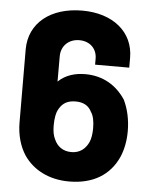

<svg xmlns="http://www.w3.org/2000/svg" viewBox="-52 -751 627 801"><g transform="rotate(5 261.5 -350.5)"><path d="M267 7C367 7 437 -36 472 -114C485 -144 493 -181 493 -223C493 -271 483 -316 465 -353C428 -409 372 -445 296 -445C255 -445 214 -434 183 -404V-510C183 -554 215 -584 259 -584C304 -584 333 -554 333 -513V-488H476V-529C476 -638 388 -708 261 -708C129 -708 39 -638 39 -526L40 -221C40 -168 54 -120 78 -84C116 -29 181 7 267 7ZM183 -221C183 -249 187 -275 198 -292C212 -316 233 -328 266 -328C299 -328 321 -315 333 -290C343 -276 348 -252 348 -223C348 -201 345 -179 338 -164C325 -136 302 -116 266 -116C230 -116 206 -135 194 -163C186 -178 183 -198 183 -221Z"/></g></svg>

Font: Vanilla Cream Black
Style: Regular
Weight: 900
Designer: Jeremy Tribby, Jinavaṁso
Foundry: Tribby Type
Version: Version 1.422;Glyphs 3.1.2 (3151)